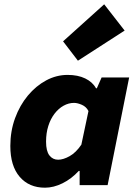

<svg xmlns="http://www.w3.org/2000/svg" viewBox="-20 -860 640 892"><path d="M189 12Q115 12 71.5 -38.5Q28 -89 28 -182Q28 -251 50 -311Q72 -371 109.5 -416Q147 -461 194.5 -486.5Q242 -512 294 -512Q342 -512 376 -495.5Q410 -479 426 -450H430L452 -500H580L480 0H350V-66H346Q312 -29 270.5 -8.5Q229 12 189 12ZM250 -118Q274 -118 303.5 -134.5Q333 -151 358 -188L391 -344Q381 -364 360.5 -373Q340 -382 324 -382Q299 -382 275.5 -369Q252 -356 233.5 -332Q215 -308 204.5 -275Q194 -242 194 -202Q194 -158 209.5 -138Q225 -118 250 -118ZM342 -578 273 -668 464 -840 559 -718Z"/></svg>

Font: Source Code Pro ExtraLight Black
Style: Italic
Weight: 900
Italic angle: -11°
Monospace: yes
Version: Version 1.016;hotconv 1.0.116;makeotfexe 2.5.65601